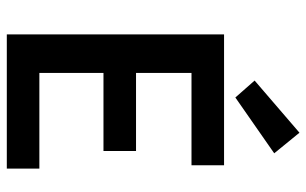

<svg xmlns="http://www.w3.org/2000/svg" viewBox="-192 -730 921 578"><g transform="rotate(90 269.0 -440.5)"><path d="M83 0V-654H477V-556H199V-389H434V-291H199V-98H487V0ZM273 -688 222 -746 379 -881 441 -805Z"/></g></svg>

Font: CV Source Sans Light
Style: Bold
Weight: 600
Designer: Paul D. Hunt
Foundry: Adobe Systems Incorporated
Version: Version 3.001